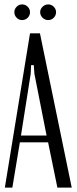

<svg xmlns="http://www.w3.org/2000/svg" viewBox="-20 -850 348 870"><path d="M116 -699H161L305 0H240L198 -205H70L36 0H2ZM119 -515 75 -236H191L136 -515L133 -555H121ZM45 -795Q45 -809 55.5 -819.5Q66 -830 80 -830Q95 -830 105.5 -819.5Q116 -809 116 -795Q116 -780 105.5 -769.5Q95 -759 80 -759Q66 -759 55.5 -769.5Q45 -780 45 -795ZM162 -795Q162 -809 173 -819.5Q184 -830 198 -830Q213 -830 223.5 -819.5Q234 -809 234 -795Q234 -780 223.5 -769.5Q213 -759 198 -759Q184 -759 173 -769.5Q162 -780 162 -795Z"/></svg>

Font: Moniqa Paragraph
Style: Regular
Weight: 400
Designer: Rajesh Rajput
Foundry: Rajesh Rajput
Version: Version 1.000